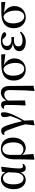

<svg xmlns="http://www.w3.org/2000/svg" viewBox="1740 -2323 795 4315"><g transform="rotate(-90 2137.5 -165.5)"><path d="M256 15C318 15 382 -16 418 -100C431 -17 462 16 519 16C563 16 597 -10 613 -43L602 -59C589 -52 578 -47 560 -47C527 -47 509 -69 509 -132C509 -218 527 -385 548 -529L538 -537L435 -520L427 -439C395 -508 339 -543 267 -543C149 -543 43 -444 43 -256C43 -85 132 15 256 15ZM423 -377 417 -221C409 -87 343 -33 286 -33C205 -33 152 -108 152 -265C152 -434 216 -496 289 -496C344 -496 395 -464 423 -377Z M706 205 716 211 834 188 815 -65C851 -15 906 16 970 16C1090 16 1203 -92 1203 -268C1203 -456 1094 -543 959 -543C809 -543 714 -447 714 -244L713 -20ZM814 -101 815 -343C816 -447 867 -509 950 -509C1028 -509 1095 -425 1095 -266C1095 -111 1033 -37 938 -37C885 -37 845 -61 814 -101Z M1478 206 1487 212 1593 189 1585 -18C1675 -173 1772 -356 1772 -471C1772 -492 1771 -506 1767 -524C1755 -537 1745 -543 1724 -543C1686 -543 1663 -514 1663 -461C1663 -431 1669 -404 1686 -329C1660 -236 1624 -158 1574 -61C1545 -192 1510 -303 1485 -381C1443 -514 1408 -537 1354 -537C1312 -537 1279 -517 1259 -480L1265 -462C1275 -466 1284 -468 1293 -468C1332 -468 1345 -455 1380 -362C1411 -276 1460 -153 1501 8Z M2250 206 2259 212 2368 189 2363 -350C2362 -499 2287 -543 2215 -543C2156 -543 2075 -504 2033 -418C2028 -510 1993 -539 1939 -539C1897 -539 1867 -515 1850 -487L1857 -471C1868 -474 1877 -474 1887 -474C1922 -474 1936 -458 1936 -404L1934 -201L1924 6L1932 13L2038 0L2034 -385C2069 -441 2122 -467 2168 -467C2231 -467 2274 -434 2271 -332L2263 -4Z M2731 16C2873 16 2983 -90 2983 -238C2983 -350 2914 -434 2826 -474L3077 -443L3072 -536L2811 -532C2583 -527 2485 -423 2485 -252C2485 -85 2592 16 2731 16ZM2746 -486C2835 -462 2881 -335 2881 -211C2881 -89 2829 -19 2747 -19C2665 -19 2594 -109 2594 -268C2594 -389 2642 -473 2746 -486Z M3353 16C3457 16 3540 -31 3584 -96L3568 -116C3517 -76 3460 -57 3385 -57C3295 -57 3253 -94 3253 -151C3253 -207 3290 -250 3410 -250C3422 -250 3433 -250 3463 -248V-307C3438 -305 3421 -305 3403 -305C3301 -305 3263 -347 3263 -408C3263 -470 3307 -509 3383 -509L3406 -508L3450 -462C3481 -429 3499 -424 3525 -424C3554 -424 3573 -444 3570 -476C3541 -521 3461 -543 3380 -543C3236 -543 3167 -476 3167 -399C3167 -338 3214 -288 3324 -274C3194 -258 3145 -197 3145 -129C3145 -38 3232 16 3353 16Z M3907 16C4049 16 4159 -90 4159 -238C4159 -350 4090 -434 4002 -474L4253 -443L4248 -536L3987 -532C3759 -527 3661 -423 3661 -252C3661 -85 3768 16 3907 16ZM3922 -486C4011 -462 4057 -335 4057 -211C4057 -89 4005 -19 3923 -19C3841 -19 3770 -109 3770 -268C3770 -389 3818 -473 3922 -486Z"/></g></svg>

Font: Noto Serif SC SemiBold
Style: Regular
Weight: 600
Designer: Ryoko NISHIZUKA 西塚涼子 (kana & ideographs); Frank Grießhammer (Latin, Greek & Cyrillic); Wenlong ZHANG 张文龙 (bopomofo); San
Foundry: Adobe
Version: Version 2.001;hotconv 1.1.0;makeotfexe 2.6.0